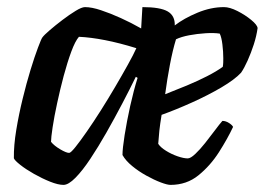

<svg xmlns="http://www.w3.org/2000/svg" viewBox="-20 -520 744 540"><path d="M158.5 0Q143.5 0 121 -9Q98.5 -18 75.5 -31Q52.5 -44 36.8 -56.5Q21 -69 19 -75Q18.5 -111 25.8 -154.8Q33 -198.5 43.8 -242.5Q54.5 -286.5 66 -324Q77.5 -361.5 86.8 -386Q96 -410.5 99 -414.5Q104 -421.5 120 -435.2Q136 -449 155.8 -464Q175.5 -479 192.8 -489.5Q210 -500 219 -500Q238 -500 264.2 -491.2Q290.5 -482.5 319.8 -469.2Q349 -456 377 -440L380.5 -500Q431 -500 451.8 -487.8Q472.5 -475.5 471.5 -448.5Q497.5 -468.5 535.2 -484.2Q573 -500 610 -500Q626 -500 647.8 -489Q669.5 -478 686.5 -464Q703.5 -450 704.5 -441Q701.5 -419 693.8 -395Q686 -371 676.5 -349.8Q667 -328.5 658 -315.5Q640.5 -296.5 602.8 -274.2Q565 -252 520 -231.8Q475 -211.5 434.5 -197Q430 -169.5 428.2 -152.5Q426.5 -135.5 425 -115.5Q431.5 -105.5 446.8 -96Q462 -86.5 479.2 -80.5Q496.5 -74.5 508 -74.5Q516 -74.5 529.2 -87Q542.5 -99.5 557 -117.8Q571.5 -136 584.5 -153.5Q597.5 -171 605.5 -180Q615 -180 624.2 -174Q633.5 -168 635.5 -163Q620 -130 595.8 -92Q571.5 -54 538.2 -27Q505 0 459.5 0Q450.5 0 432 -7Q413.5 -14 391.8 -26Q370 -38 351.8 -53Q333.5 -68 324.5 -84Q324.5 -102 330.5 -140Q336.5 -178 346.2 -222Q356 -266 367 -301L362 -304Q345.5 -270 324 -229Q302.5 -188 279.5 -147.5Q256.5 -107 234.2 -73.5Q212 -40 192.2 -20Q172.5 0 158.5 0ZM174.5 -90Q179 -90 192.2 -106.5Q205.5 -123 224.2 -150Q243 -177 263.8 -209.8Q284.5 -242.5 304 -275.8Q323.5 -309 339.5 -337.8Q355.5 -366.5 363.5 -384.5Q315 -399.5 275 -407.2Q235 -415 202 -416.5Q191.5 -404.5 180.5 -374.8Q169.5 -345 159.2 -306.8Q149 -268.5 140.8 -230.2Q132.5 -192 128 -162.2Q123.5 -132.5 123.5 -121Q132.5 -110 149.5 -100Q166.5 -90 174.5 -90ZM444.5 -255Q475.5 -267 505.5 -279.5Q535.5 -292 562 -305.5Q588.5 -319 606.5 -332Q607.5 -337 607.8 -343.5Q608 -350 608 -356Q608 -374.5 605.5 -395Q603 -415.5 598 -425.5Q581.5 -428 558 -426.5Q534.5 -425 512 -420.8Q489.5 -416.5 475 -409.5Q465.5 -378.5 457.8 -337.5Q450 -296.5 444.5 -255Z"/></svg>

Font: Texturina Medium
Style: Italic
Weight: 500
Italic angle: -11°
Designer: Guillermo Torres Carreño
Foundry: Omnibus-Type
Version: Version 1.002